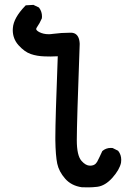

<svg xmlns="http://www.w3.org/2000/svg" viewBox="-20 -790 540 808"><path d="M212.9 -211.4Q212.9 -286.6 223.1 -553.2Q206.1 -552.2 192.1 -552.2Q178.2 -552.2 167.5 -552.7Q135.3 -553.7 109.9 -562.5Q83.5 -571.3 57.6 -600.1Q33.7 -627 33.7 -663.6Q33.7 -668 34.2 -672.4Q37.1 -714.4 85.9 -765.1L88.4 -767.6L120.6 -769.5L144 -758.3L145 -756.8Q156.7 -741.2 156.7 -720.7Q156.7 -717.8 156.2 -712.9Q147.5 -692.4 134.8 -674.3Q132.3 -670.4 132.3 -667.7Q132.3 -665 135.7 -661.6Q139.2 -658.2 145.5 -654.8Q162.6 -646 185.1 -646Q193.4 -646 202.6 -647.5Q238.8 -652.3 273.9 -652.3Q276.4 -652.3 277.8 -652.3Q279.3 -652.3 281.5 -652.3Q283.7 -652.3 286.6 -651.6Q289.6 -650.9 292.5 -649.9Q314 -641.1 315.4 -605.5Q303.2 -271.5 303.2 -200.2Q303.2 -135.3 323.2 -112.8Q340.8 -92.8 358.9 -92.8Q367.2 -92.8 373.3 -95.2Q379.4 -97.7 382.8 -101.3Q386.2 -105 388.7 -108.9Q398.4 -127.4 410.6 -154.3Q425.8 -167.5 446.3 -167.5Q449.2 -167.5 454.1 -167L476.6 -155.8L478 -154.3Q490.2 -138.7 490.2 -117.2Q490.2 -111.3 489.3 -105Q482.9 -75.7 453.1 -42Q422.9 -8.3 389.6 -3.9Q369.1 -1.5 352.5 -1.5Q331.5 -1.5 324.2 -2Q280.3 -8.3 254.2 -38.1Q228 -67.9 220.9 -101.3Q213.9 -134.8 212.9 -200.2Q212.9 -205.1 212.9 -211.4Z"/></svg>

Font: Bakudai
Style: Bold
Weight: 700
Version: Version 1.48